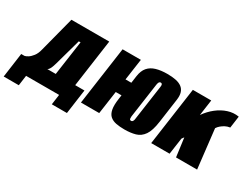

<svg xmlns="http://www.w3.org/2000/svg" viewBox="-113 -902 1798 1420"><g transform="rotate(30 786.0 -192.0)"><path d="M-41 119 -12 -90H16Q27 -92 44 -102.5Q61 -113 78.5 -135.5Q96 -158 105 -195L183 -495H506L449 -90H528L499 119H370L382 32H100L88 119ZM211 -90H283L325 -384H310L257 -194Q249 -162 238 -130Q227 -98 211 -90Z M927 12Q887 12 856 6Q825 0 804.5 -17.5Q784 -35 777 -70.5Q770 -106 779 -166L808 -373Q815 -423 839 -451Q863 -479 903.5 -491Q944 -503 999 -503Q1041 -503 1072 -496.5Q1103 -490 1123 -475Q1143 -460 1151 -435Q1159 -410 1154 -373L1125 -167Q1114 -87 1087.5 -49Q1061 -11 1020.5 0.5Q980 12 927 12ZM550 0 620 -495H776L750 -313H854L838 -196H734L706 0ZM938 -68Q943 -68 947 -70.5Q951 -73 954.5 -80Q958 -87 959 -98L1001 -393Q1003 -405 1001.5 -411.5Q1000 -418 996.5 -420.5Q993 -423 988 -423Q983 -423 979 -420.5Q975 -418 972 -411.5Q969 -405 967 -393L925 -98Q924 -87 925 -80Q926 -73 929.5 -70.5Q933 -68 938 -68Z M1150 0 1220 -495H1377L1358 -360Q1390 -406 1431.5 -438.5Q1473 -471 1519.5 -486Q1566 -501 1613 -493L1599 -392Q1576 -389 1558.5 -379.5Q1541 -370 1528 -359Q1521 -353 1515 -346.5Q1509 -340 1504 -332L1542 0H1362L1341 -159Q1337 -155 1334 -150Q1331 -145 1327 -140L1307 0Z"/></g></svg>

Font: Alumni Sans Black
Style: Italic
Weight: 900
Italic angle: -8°
Version: Version 1.016